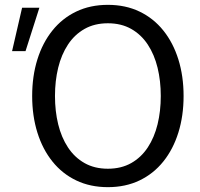

<svg xmlns="http://www.w3.org/2000/svg" viewBox="-20 -760 825 792"><path d="M29.8 -549.1 71.1 -728H142.4L85.3 -549.1ZM425 12Q352.2 12 294.5 -15.7Q236.8 -43.3 196.3 -93.8Q155.7 -144.3 134.2 -213.2Q112.7 -282.1 112.7 -364Q112.7 -445.9 134.2 -514.8Q155.7 -583.7 196.3 -634.2Q236.8 -684.7 294.5 -712.3Q352.2 -740 425 -740Q497.8 -740 555.5 -712.3Q613.2 -684.7 653.7 -634.2Q694.3 -583.7 715.8 -514.8Q737.3 -445.9 737.3 -364Q737.3 -282.1 715.8 -213.2Q694.3 -144.3 653.7 -93.8Q613.2 -43.3 555.5 -15.7Q497.8 12 425 12ZM425 -64Q480 -64 521.2 -87.3Q562.4 -110.6 589.6 -151.9Q616.8 -193.3 630 -247.4Q643.2 -301.6 643.2 -364Q643.2 -426.4 630 -480.6Q616.8 -534.7 589.6 -576.1Q562.4 -617.4 521.2 -640.7Q480 -664 425 -664Q370 -664 328.8 -640.7Q287.6 -617.4 260.4 -576.1Q233.2 -534.7 220 -480.6Q206.8 -426.4 206.8 -364Q206.8 -301.6 220 -247.4Q233.2 -193.3 260.4 -151.9Q287.6 -110.6 328.8 -87.3Q370 -64 425 -64Z"/></svg>

Font: Murecho Thin
Style: Regular
Weight: 100
Designer: Neil Summerour
Foundry: Positype
Version: Version 1.010